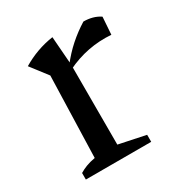

<svg xmlns="http://www.w3.org/2000/svg" viewBox="-126 -594 648 687"><g transform="rotate(-30 198.0 -250.5)"><path d="M372 -403Q275 -410 187 -367V-384Q214 -419 244.5 -446Q275 -473 309 -494Q328 -494 345 -489.5Q362 -485 377 -475ZM34 0V-27Q47 -35 62.5 -41Q78 -47 100 -51L110 -386L57 -455Q117 -491 185 -501L194 -383V-52L304 -29V0Z"/></g></svg>

Font: Piazzolla Thin Medium
Style: Regular
Weight: 500
Version: Version 2.005